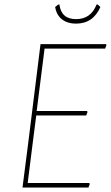

<svg xmlns="http://www.w3.org/2000/svg" viewBox="-20 -833 493 853"><path d="M414 -813 426 -802Q394 -728 317 -728Q280 -728 255.5 -747Q231 -766 225 -802L239 -813H244Q252 -748 318 -748Q384 -748 409 -813ZM376 -20 379 -16 373 0H80L105 -195L160 -637H451L453 -633L447 -617H178L143 -340H366L369 -336L363 -320H141L125 -195L103 -20Z"/></svg>

Font: Alegreya Sans SC Thin
Style: Italic
Weight: 100
Italic angle: -7°
Designer: Juan Pablo del Peral
Foundry: Huerta Tipografica
Version: Version 2.007